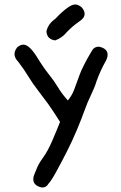

<svg xmlns="http://www.w3.org/2000/svg" viewBox="-20 -710 540 860"><path d="M227 -529Q190 -534 188 -570Q196 -604 228 -626Q289 -690 316 -690Q331 -690 346 -677Q359 -662 359 -648Q359 -629 334 -613Q305 -593 280 -567Q258 -540 227 -529ZM168 130Q129 122 129 92Q129 82 134 70.5Q139 59 143 49Q151 26 172.5 -3.5Q194 -33 214 -79.5Q234 -126 249 -164Q214 -219 196 -244Q178 -269 151 -304Q124 -339 107 -367.5Q90 -396 62 -433Q45 -450 45 -468Q45 -482 57 -498Q71 -510 85 -510Q111 -510 146 -454Q174 -408 198.5 -377.5Q223 -347 240 -318.5Q257 -290 284 -260Q302 -282 312 -308Q322 -334 336 -373.5Q350 -413 393 -485Q403 -501 423 -501Q462 -493 462 -465Q462 -453 454 -437Q430 -395 413 -348Q404 -318 388 -285.5Q372 -253 358.5 -215Q345 -177 323.5 -126Q302 -75 278.5 -29Q255 17 232 59Q209 101 197 113Q188 130 168 130Z"/></svg>

Font: Xiaolai SC
Style: Regular
Weight: 400
Designer: Nozomi Seto 瀬戸のぞみ
Version: Version 3.11;December 4, 2020;FontCreator 13.0.0.2613 64-bit